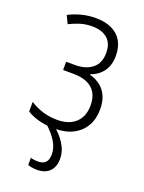

<svg xmlns="http://www.w3.org/2000/svg" viewBox="-144 -609 671 895"><g transform="rotate(20 191.5 -161.5)"><path d="M172.9 -541Q219.7 -541 252.7 -525.1Q285.6 -509.3 302.7 -479.5Q319.8 -449.7 319.8 -407.2Q319.8 -359.4 296.9 -328.9Q273.9 -298.3 237.3 -286.6V-283.2Q269.5 -274.4 291.5 -256.3Q313.5 -238.3 325 -211.2Q336.4 -184.1 336.4 -147.9Q336.4 -100.1 316.2 -64.9Q295.9 -29.8 258.1 -10.3Q220.2 9.3 165.5 9.3Q137.2 9.3 111.8 4.9Q86.4 0.5 65.4 -7.3Q44.4 -15.1 28.8 -25.4V-73.2Q57.1 -54.7 91.3 -43.9Q125.5 -33.2 164.6 -33.2Q203.1 -33.2 230.7 -46.9Q258.3 -60.5 273.2 -86.4Q288.1 -112.3 288.1 -149.9Q288.1 -187 273.4 -211.7Q258.8 -236.3 230.5 -248.8Q202.1 -261.2 160.6 -261.2H111.3V-302.2H157.2Q209 -302.2 241 -327.9Q272.9 -353.5 272.9 -404.8Q272.9 -451.7 245.6 -475.3Q218.3 -499 169.9 -499Q139.2 -499 112.3 -491Q85.4 -482.9 58.1 -469.2L39.1 -508.3Q68.8 -523.4 101.8 -532.2Q134.8 -541 172.9 -541ZM196.3 127Q196.3 93.8 176.8 62.5Q157.2 31.2 122.6 0L159.2 -3.9Q194.8 23.9 217.3 59.1Q239.7 94.2 239.7 133.3Q239.7 173.3 217.5 195.6Q195.3 217.8 154.8 217.8Q142.1 217.8 130.4 215.8Q118.7 213.9 109.9 210.4V174.3Q115.7 176.8 126 178.2Q136.2 179.7 147 179.7Q171.4 179.7 183.8 166.7Q196.3 153.8 196.3 127Z"/></g></svg>

Font: Open Sans SemiCondensed Light
Style: Regular
Weight: 300
Width: 4
Designer: Monotype Design Team
Foundry: Monotype Imaging Inc.
Version: Version 3.000